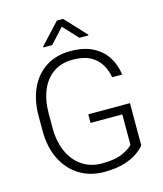

<svg xmlns="http://www.w3.org/2000/svg" viewBox="-132 -1010 948 1117"><g transform="rotate(-15 342.0 -452.0)"><path d="M603.5 -338.4V-85Q591.3 -67.4 561.5 -45.2Q531.7 -22.9 481.4 -6.6Q431.2 9.8 356.4 9.8Q272.5 9.8 208 -30Q143.6 -69.8 107.2 -142.8Q70.8 -215.8 70.8 -315.4V-401.4Q70.8 -499 104.5 -570.8Q138.2 -642.6 200 -681.6Q261.7 -720.7 346.7 -720.7Q425.8 -720.7 480 -693.4Q534.2 -666 564.7 -618.4Q595.2 -570.8 603 -510.7H542.5Q535.6 -553.2 513.9 -589.4Q492.2 -625.5 451.7 -647.2Q411.1 -668.9 346.7 -668.9Q277.8 -668.9 229.7 -635.5Q181.6 -602.1 156.5 -542.2Q131.3 -482.4 131.3 -402.3V-315.4Q131.3 -232.9 159.4 -171.1Q187.5 -109.4 238 -75.4Q288.6 -41.5 356.4 -41.5Q438 -41.5 483.2 -63.2Q528.3 -85 543.5 -103.5V-286.6H352.5V-338.4ZM354.5 -912.6 472.2 -786.6V-781.7H418L335.4 -870.6L253.9 -781.7H201.2V-787.6L317.4 -912.6Z"/></g></svg>

Font: Vazirmatn UI ExtraLight
Style: Regular
Weight: 200
Designer: Saber Rastikerdar
Foundry: Saber Rastikerdar
Version: Version 33.003